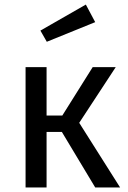

<svg xmlns="http://www.w3.org/2000/svg" viewBox="-20 -821 561 841"><path d="M327 -283 506 0H397L251 -243H184V0H92V-527H184V-315H253L386 -527H487ZM397 -724 185 -638 157 -687 356 -801Z"/></svg>

Font: Fira GO
Style: Regular
Weight: 400
Designer: Carrois Corporate
Foundry: Carrois Corporate GbR
Version: Version 0.300